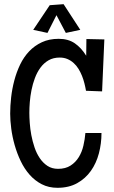

<svg xmlns="http://www.w3.org/2000/svg" viewBox="-20 -894 544 920"><path d="M480 -705.1 469.2 -456.1 392.1 -459Q389.2 -476.1 384.5 -494.6Q379.9 -513.2 372.8 -530.8Q365.7 -548.3 356 -564.2Q346.2 -580.1 333 -592Q319.8 -604 303.2 -611.1Q286.6 -618.2 266.1 -618.2Q235.4 -618.2 212.6 -605Q189.9 -591.8 173.8 -569.8Q157.7 -547.9 147.2 -519.8Q136.7 -491.7 130.9 -462.4Q125 -433.1 122.8 -404.5Q120.6 -376 120.6 -353.5Q120.6 -332.5 122.6 -304.4Q124.5 -276.4 130.1 -246.6Q135.7 -216.8 145.5 -187.7Q155.3 -158.7 170.7 -136Q186 -113.3 207.5 -99.1Q229 -85 258.3 -85Q293.9 -85 318.1 -100.6Q342.3 -116.2 357.4 -140.9Q372.6 -165.5 379.6 -196Q386.7 -226.6 389.2 -256.8H466.3Q466.3 -206.5 453.9 -159.2Q441.4 -111.8 415.5 -75.2Q389.6 -38.6 349.9 -16.4Q310.1 5.9 255.4 5.9Q213.4 5.9 180.2 -11.2Q147 -28.3 121.8 -56.9Q96.7 -85.4 79.1 -122.3Q61.5 -159.2 50.3 -198.7Q39.1 -238.3 33.9 -277.6Q28.8 -316.9 28.8 -349.6Q28.8 -386.7 33.4 -427.7Q38.1 -468.8 48.6 -508.5Q59.1 -548.3 76.4 -584.5Q93.8 -620.6 119.6 -647.9Q145.5 -675.3 180.7 -691.7Q215.8 -708 261.2 -708Q307.1 -708 338.4 -686.5Q369.6 -665 393.1 -627L394 -707ZM364.7 -751 295.4 -736.3 250.5 -821.3 207.5 -736.3 139.2 -751 218.3 -869.1 284.7 -874Z"/></svg>

Font: Maiden Orange
Style: Regular
Weight: 400
Designer: Astigmatic (AOETI)
Foundry: Astigmatic (AOETI)
Version: Version 1.000